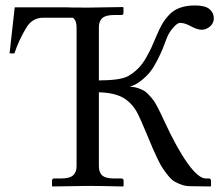

<svg xmlns="http://www.w3.org/2000/svg" viewBox="-20 -672 793 694"><path d="M740.7 2 668.5 1Q651.4 1 636.7 -4.2Q622.1 -9.3 610.8 -15.9Q599.6 -22.5 587.9 -37.1Q576.2 -51.8 568.4 -63.2Q560.5 -74.7 549.6 -97.7Q538.6 -120.6 532.2 -135.5Q525.9 -150.4 513.7 -179.7Q484.9 -249.5 473.6 -269Q447.8 -313 405.3 -327.6Q377.9 -337.4 337.4 -338.4V-71.3Q337.4 -47.9 350.1 -37.4Q362.8 -26.9 392.1 -26.9H418.5Q426.8 -26.9 426.8 -18.6V0L424.8 2Q337.9 0 298.8 0L169.9 2L168 0V-18.6Q168 -26.9 175.8 -26.9H202.1Q231.4 -26.9 244.1 -38.1Q256.8 -49.3 256.8 -71.3V-573.7Q256.8 -597.7 243.7 -607.9H135.7Q94.7 -607.9 72.8 -567.9Q46.9 -524.4 32.2 -479H14.6L33.2 -645.5H169.9H227.5L228 -645Q272.9 -644.5 295.4 -644.5L424.3 -646.5L426.3 -644.5V-626Q426.3 -617.7 418.5 -617.7H392.1Q362.3 -617.7 349.9 -606.7Q337.4 -595.7 337.4 -573.7V-381.3Q415.5 -381.8 442.4 -396.5Q462.4 -407.7 478.8 -424.1Q495.1 -440.4 508.1 -463.4Q521 -486.3 527.6 -500.7Q534.2 -515.1 545.4 -542Q556.2 -567.4 565.7 -584.2Q575.2 -601.1 591.1 -618.2Q606.9 -635.3 630.4 -643.8Q653.8 -652.3 684.6 -652.3Q721.2 -652.3 737.1 -639.2Q752.9 -626 752.9 -606Q752.9 -588.4 739.3 -576.4Q725.6 -564.5 709 -564.5Q693.4 -564.5 669.9 -577.1Q647.5 -589.4 630.4 -589.4Q621.1 -589.4 605.2 -571Q589.4 -552.7 582 -532.2Q573.2 -508.3 567.1 -493.4Q561 -478.5 548.3 -453.6Q535.6 -428.7 522.9 -412.6Q510.3 -396.5 490.7 -380.9Q471.2 -365.2 449.2 -358.4Q463.4 -358.4 476.3 -354.2Q489.3 -350.1 498.8 -345Q508.3 -339.8 518.3 -328.9Q528.3 -317.9 534.4 -309.8Q540.5 -301.8 548.8 -285.9Q557.1 -270 561 -261.7Q564.9 -253.4 573.2 -235.8Q618.7 -136.7 658 -81.8Q697.3 -26.9 724.1 -26.9H734.4Q742.7 -26.9 742.7 -18.6V0Z"/></svg>

Font: Libertinage
Style: l
Weight: 400
Designer: OSP
Foundry: OSP
Version: Version 1.0; 2008; OFL relea